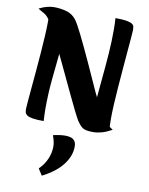

<svg xmlns="http://www.w3.org/2000/svg" viewBox="-120 -887 1054 1359"><g transform="rotate(10 406.5 -207.0)"><path d="M85 -58Q85 -71 88.5 -110Q92 -149 97 -206.5Q102 -264 108 -330Q114 -396 119 -463.5Q124 -531 127.5 -591.5Q131 -652 131 -695Q131 -733 127.5 -757Q124 -781 118 -796Q183 -783 213 -762.5Q243 -742 251 -716Q259 -690 259 -657Q259 -576 249.5 -485Q240 -394 230 -292.5Q220 -191 220 -78Q220 -60 221 -39.5Q222 -19 223 5Q171 5 142.5 0Q114 -5 102 -14Q90 -23 87.5 -34Q85 -45 85 -58ZM556 -45Q558 -59 559 -71.5Q560 -84 560 -97Q560 -158 566 -230.5Q572 -303 580 -383.5Q588 -464 594 -549Q600 -634 600 -720Q600 -743 599 -765.5Q598 -788 597 -801Q649 -801 677.5 -796Q706 -791 718 -782.5Q730 -774 732 -763Q734 -752 734 -740Q734 -727 730.5 -686.5Q727 -646 722 -587.5Q717 -529 711.5 -461Q706 -393 700.5 -324.5Q695 -256 692 -195Q689 -134 689 -90Q689 -70 690 -50.5Q691 -31 694 -14ZM464 -39Q453 -57 430.5 -102Q408 -147 378.5 -209.5Q349 -272 316 -342Q283 -412 250 -481Q217 -550 187.5 -608Q158 -666 135 -703Q116 -735 89.5 -749Q63 -763 49 -773Q81 -789 107.5 -795.5Q134 -802 156 -802Q202 -802 245.5 -790Q289 -778 317 -741Q334 -719 370 -646.5Q406 -574 458 -461Q489 -395 519 -326.5Q549 -258 580.5 -196Q612 -134 645 -87.5Q678 -41 715 -19Q675 3 642.5 12Q610 21 580 21Q551 21 531.5 17Q512 13 497 0.5Q482 -12 464 -39ZM305 92Q324 87 348 83.5Q372 80 393 80Q413 80 431 85Q449 90 460 104.5Q471 119 471 145Q471 212 422.5 275.5Q374 339 277 388L247 341Q284 305 303 260.5Q322 216 322 171Q322 151 317 131Q312 111 305 92Z"/></g></svg>

Font: Merienda Black
Style: Regular
Weight: 900
Designer: Eduardo Rodriguez Tunni
Foundry: Eduardo Rodriguez Tunni
Version: Version 2.001